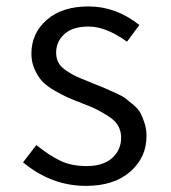

<svg xmlns="http://www.w3.org/2000/svg" viewBox="-20 -574 540 606"><path d="M251 12.7Q142.6 12.7 52.7 -61.5L94.7 -116.2Q135.7 -83 170.9 -66.4Q206.1 -49.8 252.9 -49.8Q305.7 -49.8 334 -75.2Q362.3 -100.6 362.3 -139.6Q362.3 -160.2 353 -176.8Q343.8 -193.4 322.3 -207Q300.8 -220.7 285.2 -228.5Q269.5 -236.3 239.3 -248Q210.9 -258.8 193.4 -266.6Q175.8 -274.4 151.4 -288.6Q127 -302.7 113.3 -317.4Q99.6 -332 89.4 -355Q79.1 -377.9 79.1 -404.3Q79.1 -468.8 127.4 -511.2Q175.8 -553.7 259.8 -553.7Q345.7 -553.7 419.9 -495.1L380.9 -442.4Q314.5 -490.2 259.8 -490.2Q209 -490.2 183.1 -466.3Q157.2 -442.4 157.2 -408.2Q157.2 -389.6 164.6 -376Q171.9 -362.3 191.4 -349.6Q210.9 -336.9 222.2 -332Q233.4 -327.1 264.6 -314.5Q272.5 -311.5 276.4 -309.6Q301.8 -299.8 310.5 -295.9Q319.3 -292 342.3 -281.7Q365.2 -271.5 375 -264.2Q384.8 -256.8 400.9 -243.2Q417 -229.5 423.8 -216.3Q430.7 -203.1 436.5 -184.6Q442.4 -166 442.4 -144.5Q442.4 -77.1 391.1 -32.2Q339.8 12.7 251 12.7Z"/></svg>

Font: GenEi Gothic M SemiLight
Style: Regular
Weight: 350
Designer: o_tamon (Modified); [Source Han Sans]
Ryoko NISHIZUKA  (kana & ideographs); Paul D. Hunt (Latin, Greek & Cyrillic); Wenl
Version: Version 1.1a;Original Version 1.004